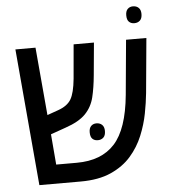

<svg xmlns="http://www.w3.org/2000/svg" viewBox="-52 -780 729 828"><g transform="rotate(-5 312.0 -366.5)"><path d="M85 0 33 -592H120L146 -298L194 -315Q234 -329 250 -356Q266 -383 272 -444L285 -592H373L360 -452Q355 -398 345 -357Q335 -316 306.5 -286.5Q278 -257 219 -237L154 -214L165 -82H254Q361 -82 418.5 -145Q476 -208 490 -355L512 -592H600L578 -355Q574 -315 565 -268Q556 -221 536.5 -173.5Q517 -126 483 -87Q449 -48 395.5 -24Q342 0 264 0ZM321 -208Q321 -226 330 -235Q339 -244 353 -244Q368 -244 377.5 -235Q387 -226 387 -208Q387 -189 377.5 -180Q368 -171 353 -171Q339 -171 330 -179.5Q321 -188 321 -208ZM554 -660Q540 -660 531 -668.5Q522 -677 522 -697Q522 -715 531 -724Q540 -733 554 -733Q569 -733 578.5 -724Q588 -715 588 -697Q588 -678 578.5 -669Q569 -660 554 -660Z"/></g></svg>

Font: Noto Sans Hebrew SemiCondensed
Style: Regular
Weight: 400
Width: 4
Designer: Monotype Design Team
Foundry: Monotype Imaging Inc.
Version: Version 2.004; ttfautohint (v1.8.4.7-5d5b)